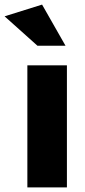

<svg xmlns="http://www.w3.org/2000/svg" viewBox="-56 -815 369 835"><path d="M235 -531H63V0H235ZM107 -616H229L127 -795L-36 -744Z"/></svg>

Font: Geom ExtraBold
Style: Bold
Weight: 800
Version: Version 1.102